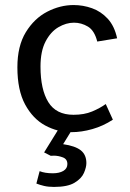

<svg xmlns="http://www.w3.org/2000/svg" viewBox="-20 -508 509 750"><path d="M258.8 8.3Q205.1 8.3 156.7 -17.8Q108.4 -43.9 78.1 -99.9Q47.9 -155.8 47.9 -245.1Q47.9 -328.1 80.8 -382.1Q113.8 -436 164.3 -462.2Q214.8 -488.3 267.6 -488.3Q304.7 -488.3 339.6 -475.8Q374.5 -463.4 400.9 -434.8Q427.2 -406.2 437.5 -358.4L359.9 -345.7Q349.1 -388.7 323.5 -404.1Q297.9 -419.4 269 -419.4Q238.3 -419.4 208 -401.6Q177.7 -383.8 158 -345.9Q138.2 -308.1 138.2 -248Q138.2 -158.7 168.7 -109.1Q199.2 -59.6 267.1 -59.6Q309.1 -59.6 339.8 -72.5Q370.6 -85.4 393.1 -101.6L420.9 -40.5Q382.8 -15.6 340.6 -3.7Q298.3 8.3 258.8 8.3ZM190.9 222.2Q168.9 222.2 152.3 218.3Q135.7 214.4 122.1 209L134.8 160.6Q155.3 168.9 186.5 168.9Q211.4 168.9 227.3 159.7Q243.2 150.4 243.2 132.8Q243.2 113.3 225.3 106.7Q207.5 100.1 190.9 100.1Q182.1 100.1 178.2 100.6L152.3 87.4L207 -1H261.2L226.6 55.2Q273.9 62 295.7 79.3Q317.4 96.7 317.4 128.9Q317.4 145.5 307.9 167.5Q298.3 189.5 271.2 205.8Q244.1 222.2 190.9 222.2Z"/></svg>

Font: Shanti
Style: Regular
Weight: 400
Designer: Vernon Adams
Foundry: Vernon Adams
Version: Version 1.100; ttfautohint (v1.8.4)